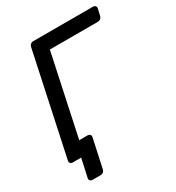

<svg xmlns="http://www.w3.org/2000/svg" viewBox="-198 -819 986 1077"><g transform="rotate(-30 295.0 -280.0)"><path d="M82.9 140Q72.7 140 67.4 133.6Q62.1 127.3 64.1 117.1L89.8 0H50.7L35.5 -90H182.6Q193.6 -90 198.9 -83.6Q204.2 -77.2 202.2 -67.1L162.2 117.1Q160.2 127.3 152.7 133.6Q145.2 140 134.2 140ZM35.6 0Q25.4 0 20.2 -6.4Q14.9 -12.7 16.9 -22.9L156.5 -676.3Q158.5 -687.3 166 -693.6Q173.4 -700 183.6 -700H569.1Q580.1 -700 585.8 -693.6Q591.5 -687.3 588.7 -676.3L579.4 -635.8Q577.4 -625.6 569.9 -619.2Q562.3 -612.8 551.3 -612.8H240.9L114.9 -22.9Q112.9 -12.7 105.5 -6.4Q98 0 87 0Z"/></g></svg>

Font: Rubik Light
Style: Italic
Weight: 300
Italic angle: -12°
Designer: Hubert and Fischer
Foundry: Hubert and Fischer
Version: Version 2.300;gftools[0.9.30]